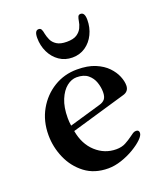

<svg xmlns="http://www.w3.org/2000/svg" viewBox="-136 -807 765 907"><g transform="rotate(-20 247.0 -353.5)"><path d="M146 -682Q146 -719 166 -719Q176 -719 180 -710.5Q184 -702 186 -689Q189 -674 196.5 -657Q204 -640 222 -628.5Q240 -617 272 -617Q305 -617 322.5 -628.5Q340 -640 348 -657Q356 -674 358 -689Q360 -702 363.5 -710.5Q367 -719 377 -719Q398 -719 398 -682Q398 -643 382 -610Q366 -577 337.5 -557.5Q309 -538 272 -538Q235 -538 206.5 -557.5Q178 -577 162 -610Q146 -643 146 -682ZM39 -232Q39 -303 70.5 -358.5Q102 -414 154.5 -446Q207 -478 271 -478Q325 -478 362 -462.5Q399 -447 421.5 -423.5Q444 -400 454.5 -374.5Q465 -349 465 -328Q465 -297 434 -289L160 -209Q172 -140 216 -100Q260 -60 318 -60Q346 -60 366 -71Q386 -82 398 -91Q411 -101 418.5 -105.5Q426 -110 434 -110Q449 -110 449 -95Q449 -82 430.5 -64Q412 -46 382.5 -28.5Q353 -11 318.5 0.5Q284 12 252 12Q183 12 135.5 -24Q88 -60 63.5 -116Q39 -172 39 -232ZM152 -277Q152 -258 155 -238L313 -284Q332 -289 341.5 -300.5Q351 -312 351 -336Q351 -360 342.5 -385Q334 -410 313.5 -427Q293 -444 257 -444Q231 -444 207 -425Q183 -406 167.5 -368.5Q152 -331 152 -277Z"/></g></svg>

Font: Monomakh
Style: Regular
Weight: 400
Version: Version 1.200; ttfautohint (v1.8.4.7-5d5b)